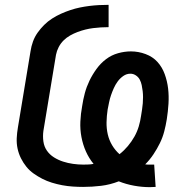

<svg xmlns="http://www.w3.org/2000/svg" viewBox="-20 -763 790 792"><path d="M598 9Q566 9 533 3Q500 -3 470 -15Q434 -1 397 3.5Q360 8 323 8Q302 8 280 6.5Q258 5 236.5 1Q215 -3 194 -9.5Q173 -16 154.5 -25.5Q136 -35 119 -47Q102 -59 89 -75Q76 -91 66.5 -110Q57 -129 52.5 -150Q48 -171 49 -193Q50 -215 54 -238L106 -552Q109 -572 116 -591.5Q123 -611 135 -628Q147 -645 162 -660Q177 -675 195 -686.5Q213 -698 232 -706.5Q251 -715 270.5 -721.5Q290 -728 309.5 -732Q329 -736 349 -738.5Q369 -741 388.5 -742Q408 -743 428 -743V-651Q412 -651 396 -650Q380 -649 364 -647Q348 -645 332 -641Q316 -637 300 -631Q284 -625 269 -616.5Q254 -608 242 -596Q230 -584 222 -568.5Q214 -553 211 -537L159 -223Q156 -201 159 -179.5Q162 -158 173.5 -141.5Q185 -125 202.5 -114Q220 -103 240 -96.5Q260 -90 281.5 -87Q303 -84 324 -84Q335 -84 345.5 -84.5Q356 -85 366 -87Q347 -110 334.5 -138Q322 -166 316 -197.5Q310 -229 311.5 -261.5Q313 -294 319 -326Q323 -353 330 -379Q337 -405 349 -430Q361 -455 378 -478.5Q395 -502 417.5 -519Q440 -536 467 -543.5Q494 -551 520 -551Q551 -551 580.5 -540Q610 -529 629.5 -507.5Q649 -486 659.5 -457Q670 -428 673.5 -397.5Q677 -367 675 -335Q673 -303 668 -271Q664 -246 657.5 -221Q651 -196 639.5 -172.5Q628 -149 613 -126.5Q598 -104 579 -85Q584 -84 590 -84Q596 -84 601 -84Q605 -84 608.5 -84Q612 -84 616 -84L622 8Q616 8 610 8.5Q604 9 598 9ZM473 -127Q492 -142 507.5 -160.5Q523 -179 534.5 -199.5Q546 -220 552.5 -242Q559 -264 562 -286Q564 -299 566 -311.5Q568 -324 569 -337Q570 -350 570 -362.5Q570 -375 568.5 -387.5Q567 -400 564.5 -412Q562 -424 556.5 -434.5Q551 -445 540.5 -452Q530 -459 518 -459Q502 -459 488.5 -449.5Q475 -440 465.5 -427Q456 -414 449.5 -399.5Q443 -385 438 -370.5Q433 -356 430 -341Q427 -326 424 -311Q420 -285 419.5 -259Q419 -233 424.5 -209Q430 -185 442.5 -164Q455 -143 473 -127Z"/></svg>

Font: Iosevka Etoile SmBdObl
Style: Regular
Weight: 600
Italic angle: -9°
Designer: Belleve Invis
Foundry: Belleve Invis
Version: Version 15.5.2; ttfautohint (v1.8.4)